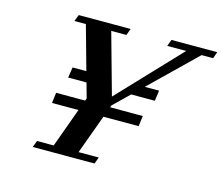

<svg xmlns="http://www.w3.org/2000/svg" viewBox="-96 -788 1058 914"><g transform="rotate(15 433.5 -331.5)"><path d="M135.7 0 147.9 -32.7H230L300.3 -226.1H169.9L176.3 -277.8H319.3L323.7 -289.6L303.2 -362.8H212.9L220.7 -414.6H288.6L228.5 -630.4H171.9L184.6 -663.1H440.4L428.2 -630.4H353.5L437.5 -329.1L722.7 -630.4H629.4L641.6 -663.1H867.2L855.5 -630.4H798.8L576.7 -414.6H647L640.1 -362.8H523.4L445.8 -287.6L442.4 -277.8H603.5L596.7 -226.1H423.3L352.5 -32.7H452.1L439.9 0Z"/></g></svg>

Font: Elstob 10pt SemiBold
Style: Italic
Weight: 600
Italic angle: -20°
Designer: Peter S. Baker
Version: Version 1.015